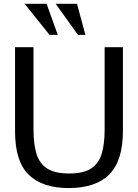

<svg xmlns="http://www.w3.org/2000/svg" viewBox="-20 -958 712 990"><path d="M333.5 11.7Q198.7 11.7 128.2 -56.9Q57.6 -125.5 57.6 -279.8V-714.8H152.8V-288.1Q152.8 -216.3 167.7 -166Q182.6 -115.7 222.4 -89.6Q262.2 -63.5 336.4 -63.5Q410.6 -63.5 450.2 -89.6Q489.7 -115.7 504.6 -166Q519.5 -216.3 519.5 -288.1V-714.8H613.8V-283.2Q613.8 -129.4 543.7 -58.8Q473.6 11.7 333.5 11.7ZM235.4 -778.3 106.9 -938.5H220.2L277.8 -778.3ZM381.8 -778.3 267.1 -938.5H377L420.4 -778.3Z"/></svg>

Font: Pontano Sans Medium
Style: Regular
Weight: 500
Designer: Vernon Adams
Foundry: Vernon Adams
Version: Version 2.001